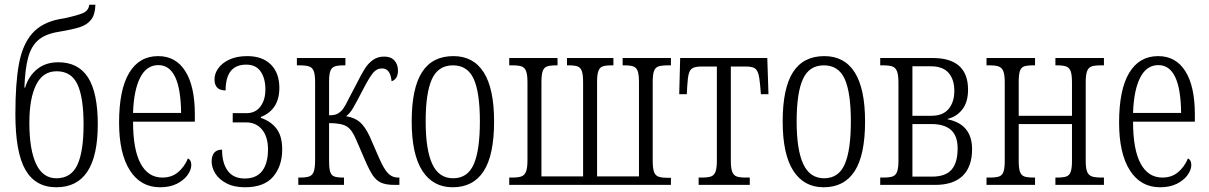

<svg xmlns="http://www.w3.org/2000/svg" viewBox="-20 -781 5108 811"><path d="M45 -299Q45 -430 60 -511Q75 -592 115 -638.5Q155 -685 230 -700Q239 -702 253 -704Q308 -716 331 -726Q354 -736 357 -761H383Q382 -720 365 -698Q348 -676 316.5 -666Q285 -656 224 -646Q171 -637 141.5 -611.5Q112 -586 99 -538.5Q86 -491 83 -411H86Q101 -460 137 -489Q173 -518 226 -518Q311 -518 352 -453.5Q393 -389 393 -256Q393 10 218 10Q130 10 87.5 -63.5Q45 -137 45 -299ZM333 -255Q333 -370 307 -425Q281 -480 219 -480Q161 -480 132.5 -422.5Q104 -365 104 -263Q104 -149 132.5 -88.5Q161 -28 218 -28Q280 -28 306.5 -84Q333 -140 333 -255Z M483 -263Q483 -402 525.5 -473Q568 -544 648 -544Q723 -544 763 -480Q803 -416 803 -298V-267H542Q542 -149 574 -90Q606 -31 666 -31Q705 -31 732 -53.5Q759 -76 774 -112Q788 -105 788 -84Q788 -64 772.5 -42Q757 -20 727.5 -5Q698 10 656 10Q574 10 528.5 -61.5Q483 -133 483 -263ZM745 -304Q743 -506 649 -506Q599 -506 572 -453Q545 -400 542 -304Z M874 -99Q874 -123 885 -136Q896 -149 918 -149Q918 -92 942 -59.5Q966 -27 1014 -27Q1063 -27 1087.5 -59Q1112 -91 1112 -150Q1112 -203 1087 -233.5Q1062 -264 1020 -264H963V-303H1021Q1059 -303 1080 -331Q1101 -359 1101 -403Q1101 -450 1081 -479Q1061 -508 1020 -508Q933 -508 933 -399Q886 -399 886 -446Q886 -470 902 -492.5Q918 -515 949 -529.5Q980 -544 1024 -544Q1089 -544 1124.5 -508Q1160 -472 1160 -410Q1160 -318 1082 -287V-283Q1124 -269 1148 -237.5Q1172 -206 1172 -150Q1172 -80 1134 -35Q1096 10 1015 10Q968 10 936 -7Q904 -24 889 -49Q874 -74 874 -99Z M1240 -31H1248Q1274 -31 1287 -36Q1300 -41 1305.5 -56.5Q1311 -72 1311 -105V-433Q1311 -465 1305.5 -480Q1300 -495 1286.5 -500Q1273 -505 1244 -505H1234V-536H1439V-505H1434Q1407 -505 1394 -500.5Q1381 -496 1375.5 -481.5Q1370 -467 1370 -436V-294Q1392 -294 1403.5 -299.5Q1415 -305 1426 -317Q1438 -332 1462 -381L1485 -425Q1507 -469 1521 -491Q1535 -513 1555 -527.5Q1575 -542 1603 -542Q1631 -542 1646 -525.5Q1661 -509 1661 -483Q1661 -464 1653.5 -452.5Q1646 -441 1634 -438Q1629 -492 1594 -492Q1571 -492 1555.5 -473Q1540 -454 1514 -404Q1484 -346 1471 -324Q1458 -302 1442 -290Q1479 -284 1500.5 -265Q1522 -246 1541 -206L1582 -112Q1602 -66 1619.5 -48.5Q1637 -31 1661 -31H1667V0H1647Q1611 0 1590.5 -9Q1570 -18 1555.5 -39Q1541 -60 1522 -104L1484 -192Q1467 -233 1444.5 -247Q1422 -261 1370 -261V-105Q1370 -71 1374.5 -56Q1379 -41 1391 -36Q1403 -31 1429 -31H1433V0H1240Z M1719 -268Q1719 -408 1762.5 -476Q1806 -544 1895 -544Q1980 -544 2023.5 -475Q2067 -406 2067 -268Q2067 -126 2023 -58Q1979 10 1892 10Q1809 10 1764 -59.5Q1719 -129 1719 -268ZM2007 -268Q2007 -390 1981 -447.5Q1955 -505 1893 -505Q1831 -505 1804.5 -447Q1778 -389 1778 -268Q1778 -148 1806 -88Q1834 -28 1894 -28Q1955 -28 1981 -87Q2007 -146 2007 -268Z M2131 -31H2144Q2170 -31 2183 -36Q2196 -41 2202 -56.5Q2208 -72 2208 -104V-434Q2208 -466 2202 -481Q2196 -496 2183 -500.5Q2170 -505 2144 -505H2131V-536H2335V-505H2331Q2304 -505 2291 -500.5Q2278 -496 2272.5 -481Q2267 -466 2267 -434V-36H2443V-433Q2443 -466 2437.5 -481Q2432 -496 2419.5 -500.5Q2407 -505 2381 -505H2375V-536H2571V-505H2565Q2538 -505 2525.5 -500.5Q2513 -496 2507.5 -481Q2502 -466 2502 -434V-36H2679V-434Q2679 -466 2673.5 -481Q2668 -496 2655 -500.5Q2642 -505 2616 -505H2610V-536H2814V-505H2803Q2775 -505 2761.5 -500.5Q2748 -496 2742.5 -481Q2737 -466 2737 -434V-103Q2737 -70 2742.5 -55Q2748 -40 2761 -35Q2774 -30 2801 -30H2814V0H2131Z M2931 -31H2943Q2970 -31 2983 -35.5Q2996 -40 3002 -55Q3008 -70 3008 -102V-500H2944Q2919 -500 2907 -494Q2895 -488 2890 -471.5Q2885 -455 2883 -419L2881 -383H2849L2853 -536H3221L3226 -383H3194L3191 -419Q3188 -455 3182.5 -471.5Q3177 -488 3165.5 -494Q3154 -500 3130 -500H3067V-102Q3067 -70 3073 -55Q3079 -40 3092 -35.5Q3105 -31 3131 -31H3147V0H2931Z M3286 -268Q3286 -408 3329.5 -476Q3373 -544 3462 -544Q3547 -544 3590.5 -475Q3634 -406 3634 -268Q3634 -126 3590 -58Q3546 10 3459 10Q3376 10 3331 -59.5Q3286 -129 3286 -268ZM3574 -268Q3574 -390 3548 -447.5Q3522 -505 3460 -505Q3398 -505 3371.5 -447Q3345 -389 3345 -268Q3345 -148 3373 -88Q3401 -28 3461 -28Q3522 -28 3548 -87Q3574 -146 3574 -268Z M3698 -31H3710Q3737 -31 3750 -35.5Q3763 -40 3769 -55Q3775 -70 3775 -102V-432Q3775 -464 3769 -479.5Q3763 -495 3750 -500Q3737 -505 3710 -505H3698V-536H3919Q4069 -536 4069 -402Q4069 -350 4045 -319Q4021 -288 3983 -279V-277Q4086 -256 4086 -151Q4086 -77 4046.5 -38.5Q4007 0 3930 0H3698ZM3915 -292Q3963 -292 3987 -321Q4011 -350 4011 -397Q4011 -446 3986.5 -473.5Q3962 -501 3912 -501H3834V-292ZM3917 -35Q3974 -35 3999.5 -64.5Q4025 -94 4025 -154Q4025 -207 3997 -232Q3969 -257 3914 -257H3834V-35Z M4147 -31H4160Q4187 -31 4200 -35.5Q4213 -40 4218.5 -55Q4224 -70 4224 -102V-433Q4224 -465 4218 -480Q4212 -495 4199 -500Q4186 -505 4160 -505H4147V-536H4352V-505H4345Q4318 -505 4305.5 -500.5Q4293 -496 4288 -481Q4283 -466 4283 -434V-292H4508V-433Q4508 -465 4502.5 -480Q4497 -495 4484 -500Q4471 -505 4445 -505H4438V-536H4643V-505H4631Q4604 -505 4591 -500.5Q4578 -496 4572 -481Q4566 -466 4566 -434V-102Q4566 -70 4572 -55.5Q4578 -41 4591.5 -36Q4605 -31 4633 -31H4643V0H4438V-31H4445Q4471 -31 4484 -35.5Q4497 -40 4502.5 -55Q4508 -70 4508 -102V-257H4283V-102Q4283 -70 4288.5 -55Q4294 -40 4307 -35.5Q4320 -31 4347 -31H4352V0H4147Z M4707 -263Q4707 -402 4749.5 -473Q4792 -544 4872 -544Q4947 -544 4987 -480Q5027 -416 5027 -298V-267H4766Q4766 -149 4798 -90Q4830 -31 4890 -31Q4929 -31 4956 -53.5Q4983 -76 4998 -112Q5012 -105 5012 -84Q5012 -64 4996.5 -42Q4981 -20 4951.5 -5Q4922 10 4880 10Q4798 10 4752.5 -61.5Q4707 -133 4707 -263ZM4969 -304Q4967 -506 4873 -506Q4823 -506 4796 -453Q4769 -400 4766 -304Z"/></svg>

Font: Noto Serif CondLight
Style: Regular
Weight: 300
Width: 3
Designer: Monotype Design Team
Foundry: Monotype Imaging Inc.
Version: Version 1.001